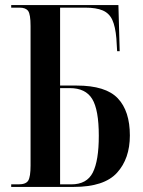

<svg xmlns="http://www.w3.org/2000/svg" viewBox="-20 -734 561 754"><path d="M24 0V-10H53Q82 -10 91 -25Q100 -40 100 -84V-632Q100 -678 90.5 -691Q81 -704 57 -704H24V-714H445L450 -533H440L437 -583Q433 -630 421 -656Q409 -682 383.5 -693Q358 -704 314 -704H216V-398H281Q395 -398 442.5 -348Q490 -298 490 -202Q490 -111 439.5 -55.5Q389 0 270 0ZM260 -10Q321 -10 344.5 -56.5Q368 -103 368 -201Q368 -303 342 -345.5Q316 -388 254 -388H216V-10Z"/></svg>

Font: Noto Serif Display ExtraCondensed SemiBold
Style: Regular
Weight: 600
Width: 2
Designer: Monotype Design Team
Foundry: Monotype Imaging Inc.
Version: Version 2.009